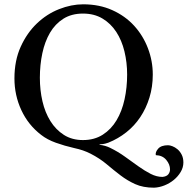

<svg xmlns="http://www.w3.org/2000/svg" viewBox="-20 -671 871 891"><path d="M734 150Q753 148 761 138Q769 128 769 115Q769 92 751.5 71Q734 50 703 49Q700 35 714 19Q728 3 760 3Q768 3 780 7.5Q792 12 803.5 21.5Q815 31 823 46.5Q831 62 831 83Q831 106 818.5 127Q806 148 786.5 164Q767 180 743 189.5Q719 199 695 200Q644 200 607.5 183.5Q571 167 539.5 143Q508 119 475.5 91.5Q443 64 400 42Q382 33 364.5 27Q347 21 324 16Q280 6 239.5 -8.5Q199 -23 171 -45Q111 -91 79 -160Q47 -229 47 -307Q47 -390 76 -454Q105 -518 151 -562Q197 -606 254 -628.5Q311 -651 366 -651Q441 -651 501 -624Q561 -597 602.5 -551.5Q644 -506 666.5 -447Q689 -388 689 -325Q689 -268 673.5 -218Q658 -168 631 -127.5Q604 -87 566 -57Q528 -27 483 -9Q478 -7 468.5 -4.5Q459 -2 442 -1V1Q469 4 491 15Q528 33 560.5 56.5Q593 80 622.5 101Q652 122 679.5 136Q707 150 734 150ZM365 -21Q418 -21 457 -46Q496 -71 521 -113Q546 -155 558 -210Q570 -265 570 -325Q570 -381 557.5 -432.5Q545 -484 519.5 -523Q494 -562 455.5 -585Q417 -608 365 -608Q312 -608 274 -584Q236 -560 212 -519Q188 -478 176.5 -424Q165 -370 165 -310Q165 -253 177 -201Q189 -149 214 -109Q239 -69 276.5 -45Q314 -21 365 -21Z"/></svg>

Font: Alice
Style: Regular
Weight: 400
Designer: Cyreal (www.cyreal.org)
Foundry: Cyreal (www.cyreal.org)
Version: Version 1.010